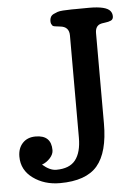

<svg xmlns="http://www.w3.org/2000/svg" viewBox="-51 -726 556 777"><g transform="rotate(-5 227.0 -337.5)"><path d="M234.4 -684.1Q255.9 -685.5 270 -685.5H285.6L340.8 -686Q409.2 -686 425.8 -665Q433.1 -655.8 433.1 -643.3Q433.1 -630.9 423.6 -626.5Q414.1 -622.1 398.9 -620.4Q383.8 -618.7 378.4 -616.2Q359.4 -608.4 359.4 -581.1V-214.4Q359.4 -97.2 313.5 -43.2Q267.6 10.7 161.1 10.7Q98.1 10.7 52.5 -22.5Q6.8 -55.7 6.8 -110.4Q6.8 -144.5 26.4 -165.3Q45.9 -186 79.1 -186Q142.6 -186 142.6 -125Q142.6 -108.4 128.4 -92.8Q114.3 -77.1 95.2 -70.3Q125 -44.4 150.9 -44.4Q205.1 -44.4 229.2 -75.4Q253.4 -106.4 253.4 -166V-581.1Q253.4 -617.2 216.8 -620.6Q189.5 -623 186.5 -626.7Q183.6 -630.4 181.6 -634.5Q179.7 -638.7 179.7 -646.7Q179.7 -654.8 183.3 -662.1Q187 -669.4 195.6 -673.6Q204.1 -677.7 211.9 -680.4Q219.7 -683.1 234.4 -684.1Z"/></g></svg>

Font: Corben
Style: Regular
Weight: 400
Designer: vernon adams
Foundry: vernon adams
Version: Version 1.101